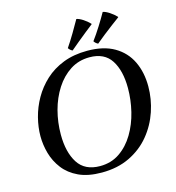

<svg xmlns="http://www.w3.org/2000/svg" viewBox="-131 -1022 1050 1146"><g transform="rotate(-15 394.0 -448.5)"><path d="M757 -412Q757 -334 731.5 -258Q706 -182 655.5 -120.5Q605 -59 530 -22.5Q455 14 357 14Q272 14 214.5 -13Q157 -40 122.5 -85Q88 -130 73 -183.5Q58 -237 58 -290Q58 -345 73 -404Q88 -463 119 -517.5Q150 -572 197.5 -616Q245 -660 310.5 -685.5Q376 -711 459 -711Q560 -711 626 -672.5Q692 -634 724.5 -566.5Q757 -499 757 -412ZM637 -433Q637 -541 595.5 -605.5Q554 -670 462 -670Q395 -670 342.5 -636Q290 -602 253 -544.5Q216 -487 197 -415.5Q178 -344 178 -268Q178 -159 220.5 -92.5Q263 -26 357 -26Q426 -26 478.5 -62Q531 -98 566.5 -157.5Q602 -217 619.5 -289Q637 -361 637 -433ZM690 -859V-856Q672 -843 643.5 -821.5Q615 -800 585 -776.5Q555 -753 534 -735Q519 -742 510 -756Q536 -791 563 -834Q590 -877 609 -911Q626 -908 649 -893Q672 -878 690 -859ZM526 -860V-857Q509 -844 481.5 -822Q454 -800 425.5 -776.5Q397 -753 376 -735Q361 -742 352 -756Q376 -791 401.5 -834Q427 -877 446 -911Q463 -908 485.5 -893.5Q508 -879 526 -860Z"/></g></svg>

Font: Castoro
Style: Italic
Weight: 400
Italic angle: -11°
Designer: John Hudson with Paul Hanslow, assisted by Kaja Sojewska.
Foundry: Tiro Typeworks Ltd.
Version: Version 2.04